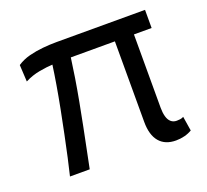

<svg xmlns="http://www.w3.org/2000/svg" viewBox="-99 -656 847 786"><g transform="rotate(-20 324.0 -263.0)"><path d="M542 10Q495 10 470 -19.5Q445 -49 445 -106V-457H253Q248 -419 240.5 -372Q233 -325 223.5 -274Q214 -223 204 -173Q194 -123 185 -79Q176 -35 169 0H83Q91 -32 100.5 -75.5Q110 -119 120.5 -169.5Q131 -220 141 -271.5Q151 -323 159 -370.5Q167 -418 172 -455Q148 -454 114.5 -448Q81 -442 50 -426L46 -499Q70 -515 99 -522.5Q128 -530 159 -533Q190 -536 219 -536H605V-457H528V-137Q528 -116 532.5 -99.5Q537 -83 547 -74Q557 -65 572 -65Q579 -65 587 -66Q595 -67 602 -71L612 -8Q597 1 579 5.5Q561 10 542 10Z"/></g></svg>

Font: Georama SemiExpanded
Style: Regular
Weight: 400
Width: 6
Designer: Jean-Baptiste Levee
Foundry: Production Type
Version: Version 1.001